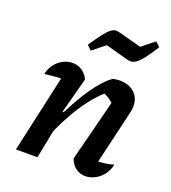

<svg xmlns="http://www.w3.org/2000/svg" viewBox="-137 -846 852 955"><g transform="rotate(20 289.5 -368.5)"><path d="M339 -56 425 -393 432 -370Q413 -389 397.5 -399Q382 -409 360 -417L385 -422Q327 -374 274 -292.5Q221 -211 176 -98L164 -143Q188 -204 216 -259.5Q244 -315 273 -361.5Q302 -408 331 -442Q360 -476 387 -495Q397 -497 406 -498Q415 -499 423 -499Q472 -499 501 -472Q530 -445 530 -401Q530 -393 529 -385Q528 -377 526 -369L459 -83Q486 -85 504 -88Q522 -91 540 -96Q533 -64 515 -41Q497 -18 472.5 -5.5Q448 7 422 7Q395 7 372.5 -9Q350 -25 339 -56ZM54 0 157 -464 173 -411Q148 -409 123.5 -407.5Q99 -406 58 -401Q65 -432 82.5 -454.5Q100 -477 124 -489Q148 -501 173 -501Q200 -501 222.5 -486.5Q245 -472 258 -444L208 -256L218 -253L168 0ZM235 -589 212 -612Q242 -656 261 -680.5Q280 -705 293.5 -715Q307 -725 318.5 -725.5Q330 -726 344 -722L460 -691L526 -744L550 -721Q522 -677 502.5 -652Q483 -627 469 -617.5Q455 -608 443 -607Q431 -606 418 -610L302 -642Z"/></g></svg>

Font: Piazzolla Thin
Style: Bold Italic
Weight: 700
Italic angle: -11.3°
Version: Version 2.005